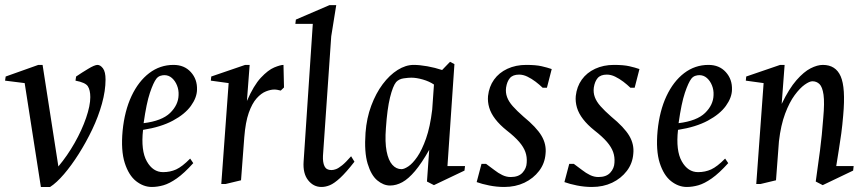

<svg xmlns="http://www.w3.org/2000/svg" viewBox="-22 -713 3360 744"><path d="M136.4 11.5 73.6 -391 -2.4 -400.5 0 -416.5 126.4 -461.5H143L204.2 -68Q239.1 -109.5 267.2 -159.2Q295.4 -208.9 311.6 -256.2Q327.9 -303.6 327.9 -336.4Q327.9 -363.8 318.5 -378.5Q309.1 -393.3 270.5 -400.5L272.9 -416.5Q283.6 -424.1 295.8 -431.6Q307.9 -439 319.5 -446.2Q331.2 -453.4 340.8 -457.5Q350.5 -461.5 355.4 -461.5Q367 -461.5 377 -448.1Q387 -434.7 387 -404.6Q387 -361.6 373.1 -311.4Q359.2 -261.2 335.4 -211.3Q311.5 -161.4 283.2 -116.7Q254.9 -71.9 226 -38.2Q197.1 -4.5 172.1 11.5Z M566.4 11.5Q534.1 11.5 505.4 -11Q476.8 -33.6 461.4 -81.6Q446.1 -129.6 453.1 -206Q460.7 -283.4 487.6 -340.7Q514.5 -397.9 556.2 -429.7Q598 -461.5 650.4 -461.5Q692.4 -461.5 717.6 -433.5Q742.9 -405.5 741.4 -365.1Q740.8 -334.6 717.7 -302.6Q694.6 -270.6 648.1 -245.6Q601.7 -220.6 532.3 -209.8Q523.4 -129.3 547 -87.7Q570.5 -46 609.9 -46Q637.7 -46 660.7 -56.5Q683.8 -67 714.9 -98.5L726.9 -80.9Q691.6 -41.7 663.1 -21.7Q634.5 -1.7 611.3 4.9Q588 11.5 566.4 11.5ZM534.5 -235.7Q605.4 -244.5 637.2 -275.4Q669 -306.4 670 -344.5Q671 -364.3 664 -381.8Q657 -399.4 644.4 -410.6Q631.7 -421.8 614.9 -421.8Q607.7 -421.8 599.2 -419.1Q590.8 -416.4 584.2 -408.4Q572.5 -393.4 559 -353.5Q545.5 -313.6 534.5 -235.7Z M835.5 0 864 -391 795 -400.5 796.6 -416.5 928 -461.5H945.4L934.8 -321.7Q960.9 -381.9 988.9 -411.9Q1016.9 -441.8 1040.8 -451.7Q1064.7 -461.5 1076.5 -461.5L1078.5 -374.1L1065.9 -362Q1060 -363.5 1053.9 -364.7Q1047.7 -366 1040.5 -366Q1026.6 -366 1008.4 -358.8Q990.1 -351.6 972.5 -332Q954.9 -312.3 942 -276Q929.2 -239.7 924.6 -181.3L912 -14.4L852.1 0Z M1223.6 11.5Q1192.5 11.5 1171.9 -14.8Q1151.3 -41 1154.5 -87L1190.1 -620.4H1122.5L1124.5 -637.1L1254.5 -693H1280.9L1261.5 -572.1L1229.5 -109.3Q1228.3 -83.7 1235.4 -68.9Q1242.5 -54 1262 -54Q1270.6 -54 1280.1 -57.6Q1289.7 -61.2 1303.8 -72.5Q1317.9 -83.8 1338.5 -107.5L1351.5 -86.4Q1319.1 -44.8 1296.1 -23.5Q1273 -2.3 1256.3 4.6Q1239.6 11.5 1223.6 11.5Z M1489.5 5.9Q1464 5.9 1440.1 -13.9Q1416.1 -33.8 1402.6 -78.7Q1389 -123.5 1394.4 -198.5Q1398.6 -255.4 1416.6 -303.4Q1434.5 -351.5 1461 -386.9Q1487.5 -422.2 1518.8 -441.9Q1550.1 -461.5 1580.9 -461.5Q1603.9 -461.5 1633.9 -456.2Q1663.9 -450.8 1691.2 -441.7L1721.9 -473.5L1738.9 -464.5L1711.9 -69.4H1779.9L1777.9 -52L1659.5 4.4L1632.5 -9.6L1641.2 -132.4Q1611.9 -80.6 1586.2 -50.2Q1560.6 -19.9 1537 -7Q1513.3 5.9 1489.5 5.9ZM1533.9 -57.5Q1544.2 -57.5 1560.7 -68.5Q1577.1 -79.5 1595.1 -105.5Q1613.1 -131.6 1628.9 -176.2Q1644.7 -220.8 1652.8 -288.2L1659.6 -385.4Q1641.9 -397.5 1616.8 -404.8Q1591.8 -412 1571.5 -412Q1560.4 -412 1542.2 -409.4Q1524 -406.8 1513 -395Q1500.3 -379.6 1489.3 -335.2Q1478.4 -290.7 1473.4 -216.5Q1469.2 -162.3 1476.1 -126.9Q1483 -91.5 1498.2 -74.5Q1513.3 -57.5 1533.9 -57.5Z M1931.9 11.5Q1902.6 11.5 1873.7 5.7Q1844.8 -0.1 1825.1 -7.4L1843.8 -78H1861.6Q1878.2 -66.1 1893.5 -54.2Q1908.7 -42.2 1924.5 -34.6Q1940.2 -27 1957 -27Q1987.6 -27 2002.9 -44Q2018.2 -60.9 2019 -82.6Q2020.7 -104.8 2013.9 -123.9Q2007.1 -143.1 1989.8 -163.3Q1972.4 -183.5 1941.6 -207.5Q1914.3 -229.3 1897.3 -251.5Q1880.3 -273.6 1873.7 -296Q1867.1 -318.4 1869.1 -341Q1873.1 -377.4 1892.4 -404.4Q1911.7 -431.4 1944.2 -446.5Q1976.7 -461.5 2016.9 -461.5Q2054.7 -461.5 2076.6 -456.4Q2098.6 -451.4 2115.9 -445.4L2097.3 -373H2080.8Q2068.5 -384.9 2053.3 -396.5Q2038 -408.1 2021.7 -416Q2005.5 -423.9 1989.5 -423.9Q1965.5 -423.9 1954 -410.6Q1942.6 -397.3 1939 -373.4Q1936.5 -354.2 1942.9 -336.8Q1949.2 -319.3 1965 -301.5Q1980.7 -283.7 2006 -261.5Q2057 -219.7 2076.5 -186.6Q2096 -153.5 2092 -117Q2089.2 -79.8 2067 -50.7Q2044.8 -21.6 2010.1 -5Q1975.3 11.5 1931.9 11.5Z M2271.9 11.5Q2242.6 11.5 2213.7 5.7Q2184.8 -0.1 2165.1 -7.4L2183.8 -78H2201.6Q2218.2 -66.1 2233.5 -54.2Q2248.7 -42.2 2264.5 -34.6Q2280.2 -27 2297 -27Q2327.6 -27 2342.9 -44Q2358.2 -60.9 2359 -82.6Q2360.7 -104.8 2353.9 -123.9Q2347.1 -143.1 2329.8 -163.3Q2312.4 -183.5 2281.6 -207.5Q2254.3 -229.3 2237.3 -251.5Q2220.3 -273.6 2213.7 -296Q2207.1 -318.4 2209.1 -341Q2213.1 -377.4 2232.4 -404.4Q2251.7 -431.4 2284.2 -446.5Q2316.7 -461.5 2356.9 -461.5Q2394.7 -461.5 2416.6 -456.4Q2438.6 -451.4 2455.9 -445.4L2437.3 -373H2420.8Q2408.5 -384.9 2393.3 -396.5Q2378 -408.1 2361.7 -416Q2345.5 -423.9 2329.5 -423.9Q2305.5 -423.9 2294 -410.6Q2282.6 -397.3 2279 -373.4Q2276.5 -354.2 2282.9 -336.8Q2289.2 -319.3 2305 -301.5Q2320.7 -283.7 2346 -261.5Q2397 -219.7 2416.5 -186.6Q2436 -153.5 2432 -117Q2429.2 -79.8 2407 -50.7Q2384.8 -21.6 2350.1 -5Q2315.3 11.5 2271.9 11.5Z M2639.4 11.5Q2607.1 11.5 2578.4 -11Q2549.8 -33.6 2534.4 -81.6Q2519.1 -129.6 2526.1 -206Q2533.7 -283.4 2560.6 -340.7Q2587.5 -397.9 2629.2 -429.7Q2671 -461.5 2723.4 -461.5Q2765.4 -461.5 2790.6 -433.5Q2815.9 -405.5 2814.4 -365.1Q2813.8 -334.6 2790.7 -302.6Q2767.6 -270.6 2721.1 -245.6Q2674.7 -220.6 2605.3 -209.8Q2596.4 -129.3 2620 -87.7Q2643.5 -46 2682.9 -46Q2710.7 -46 2733.7 -56.5Q2756.8 -67 2787.9 -98.5L2799.9 -80.9Q2764.6 -41.7 2736.1 -21.7Q2707.5 -1.7 2684.3 4.9Q2661 11.5 2639.4 11.5ZM2607.5 -235.7Q2678.4 -244.5 2710.2 -275.4Q2742 -306.4 2743 -344.5Q2744 -364.3 2737 -381.8Q2730 -399.4 2717.4 -410.6Q2704.7 -421.8 2687.9 -421.8Q2680.7 -421.8 2672.2 -419.1Q2663.8 -416.4 2657.2 -408.4Q2645.5 -393.4 2632 -353.5Q2618.5 -313.6 2607.5 -235.7Z M2908.5 0 2937 -391 2868 -400.5 2869.6 -416.5 3001 -461.5H3018.4L3007 -310.2Q3035.6 -369.7 3064.3 -402.3Q3092.9 -434.9 3119 -448.2Q3145.1 -461.5 3166.5 -461.5Q3216.4 -461.5 3235.7 -417.2Q3255.1 -372.9 3245.4 -266Q3242.3 -228.1 3237.9 -195.5Q3233.6 -162.9 3228.5 -132.7Q3223.4 -102.4 3218.4 -69.4H3285.9L3283.9 -52L3166 4.4L3139 -9.6Q3148 -71.6 3155.5 -129.8Q3163.1 -188 3168.1 -256Q3173.5 -315.3 3169.2 -345.8Q3164.8 -376.2 3153.5 -387.2Q3142.2 -398.1 3126 -398.1Q3114.9 -398.1 3096.2 -384.9Q3077.6 -371.7 3057.3 -344.3Q3037.1 -317 3020.4 -272.7Q3003.7 -228.4 2996.4 -165.4L2985 -14.4L2925.1 0Z"/></svg>

Font: Ancizar Serif Light
Style: Italic
Weight: 300
Italic angle: -4°
Designer: Cesar Puertas, Viviana Monsalve, Julian Moncada, Julian Prieto, Jose Castro, Felipe Aragon, Mariel Hernandez, Sara Alarc
Version: Version 8.100